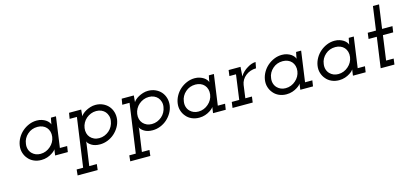

<svg xmlns="http://www.w3.org/2000/svg" viewBox="-70 -1141 4096 1913"><g transform="rotate(-15 1978.5 -184.5)"><path d="M62 -187Q68 -227 88.5 -263Q109 -299 139.5 -325.5Q170 -352 208.5 -368Q247 -384 289 -384Q317 -384 340 -376.5Q363 -369 380 -358Q398 -346 408.5 -332Q419 -318 421 -308Q423 -325 427 -341.5Q431 -358 434 -375H486L442 -60H517L508 0H377L381 -30Q382 -39 383.5 -46.5Q385 -54 386 -62Q382 -55 371.5 -45Q361 -35 345 -25Q324 -11 295.5 -1.5Q267 8 234 8Q192 8 157.5 -7.5Q123 -23 101 -50Q78 -76 67 -111.5Q56 -147 62 -187ZM126 -188Q121 -157 129.5 -130.5Q138 -104 157 -86Q172 -71 193.5 -62Q215 -53 242 -53Q271 -53 297.5 -63.5Q324 -74 345 -93Q366 -111 379.5 -135Q393 -159 397 -187Q401 -216 394 -241Q387 -266 371 -284Q355 -302 331.5 -311.5Q308 -321 280 -321Q250 -321 224 -311.5Q198 -302 177 -283Q156 -265 142.5 -240.5Q129 -216 126 -188Z M548 190H615L686 -315H611L621 -375H746Q744 -358 743 -341Q742 -324 740 -307Q745 -317 759.5 -330.5Q774 -344 795 -355.5Q816 -367 841.5 -375Q867 -383 894 -383Q935 -383 969.5 -367.5Q1004 -352 1027 -325.5Q1050 -299 1060.5 -263.5Q1071 -228 1066 -188Q1060 -147 1039.5 -111.5Q1019 -76 988.5 -49Q958 -22 919 -6.5Q880 9 839 9Q787 9 753 -12Q719 -33 710 -57Q711 -49 710.5 -40.5Q710 -32 708 -21L678 190H756L749 250H542ZM1002 -188Q1007 -216 999.5 -241Q992 -266 977 -283.5Q962 -301 938.5 -311.5Q915 -322 886 -322Q856 -322 830 -311.5Q804 -301 783 -283Q762 -265 748.5 -240.5Q735 -216 731 -188Q727 -160 733.5 -135Q740 -110 756 -92Q772 -74 795 -63.5Q818 -53 847 -53Q877 -53 903 -63.5Q929 -74 950 -92Q971 -110 984.5 -135Q998 -160 1002 -188Z M1091 190H1158L1229 -315H1154L1164 -375H1289Q1287 -358 1286 -341Q1285 -324 1283 -307Q1288 -317 1302.5 -330.5Q1317 -344 1338 -355.5Q1359 -367 1384.5 -375Q1410 -383 1437 -383Q1478 -383 1512.5 -367.5Q1547 -352 1570 -325.5Q1593 -299 1603.5 -263.5Q1614 -228 1609 -188Q1603 -147 1582.5 -111.5Q1562 -76 1531.5 -49Q1501 -22 1462 -6.5Q1423 9 1382 9Q1330 9 1296 -12Q1262 -33 1253 -57Q1254 -49 1253.5 -40.5Q1253 -32 1251 -21L1221 190H1299L1292 250H1085ZM1545 -188Q1550 -216 1542.5 -241Q1535 -266 1520 -283.5Q1505 -301 1481.5 -311.5Q1458 -322 1429 -322Q1399 -322 1373 -311.5Q1347 -301 1326 -283Q1305 -265 1291.5 -240.5Q1278 -216 1274 -188Q1270 -160 1276.5 -135Q1283 -110 1299 -92Q1315 -74 1338 -63.5Q1361 -53 1390 -53Q1420 -53 1446 -63.5Q1472 -74 1493 -92Q1514 -110 1527.5 -135Q1541 -160 1545 -188Z M1691 -187Q1697 -227 1717.5 -263Q1738 -299 1768.5 -325.5Q1799 -352 1837.5 -368Q1876 -384 1918 -384Q1946 -384 1969 -376.5Q1992 -369 2009 -358Q2027 -346 2037.5 -332Q2048 -318 2050 -308Q2052 -325 2056 -341.5Q2060 -358 2063 -375H2115L2071 -60H2146L2137 0H2006L2010 -30Q2011 -39 2012.5 -46.5Q2014 -54 2015 -62Q2011 -55 2000.5 -45Q1990 -35 1974 -25Q1953 -11 1924.5 -1.5Q1896 8 1863 8Q1821 8 1786.5 -7.5Q1752 -23 1730 -50Q1707 -76 1696 -111.5Q1685 -147 1691 -187ZM1755 -188Q1750 -157 1758.5 -130.5Q1767 -104 1786 -86Q1801 -71 1822.5 -62Q1844 -53 1871 -53Q1900 -53 1926.5 -63.5Q1953 -74 1974 -93Q1995 -111 2008.5 -135Q2022 -159 2026 -187Q2030 -216 2023 -241Q2016 -266 2000 -284Q1984 -302 1960.5 -311.5Q1937 -321 1909 -321Q1879 -321 1853 -311.5Q1827 -302 1806 -283Q1785 -265 1771.5 -240.5Q1758 -216 1755 -188Z M2215 -60H2292L2327 -315H2259L2267 -375H2390L2388 -353Q2386 -332 2385.5 -315.5Q2385 -299 2383 -278Q2397 -303 2418 -322.5Q2439 -342 2462 -355Q2484 -369 2506 -376Q2528 -383 2547 -383L2535 -321Q2504 -321 2476 -311Q2448 -301 2427 -284Q2405 -267 2391 -243.5Q2377 -220 2373 -193L2355 -60H2423L2415 0H2207Z M2591 -187Q2597 -227 2617.5 -263Q2638 -299 2668.5 -325.5Q2699 -352 2737.5 -368Q2776 -384 2818 -384Q2846 -384 2869 -376.5Q2892 -369 2909 -358Q2927 -346 2937.5 -332Q2948 -318 2950 -308Q2952 -325 2956 -341.5Q2960 -358 2963 -375H3015L2971 -60H3046L3037 0H2906L2910 -30Q2911 -39 2912.5 -46.5Q2914 -54 2915 -62Q2911 -55 2900.5 -45Q2890 -35 2874 -25Q2853 -11 2824.5 -1.5Q2796 8 2763 8Q2721 8 2686.5 -7.5Q2652 -23 2630 -50Q2607 -76 2596 -111.5Q2585 -147 2591 -187ZM2655 -188Q2650 -157 2658.5 -130.5Q2667 -104 2686 -86Q2701 -71 2722.5 -62Q2744 -53 2771 -53Q2800 -53 2826.5 -63.5Q2853 -74 2874 -93Q2895 -111 2908.5 -135Q2922 -159 2926 -187Q2930 -216 2923 -241Q2916 -266 2900 -284Q2884 -302 2860.5 -311.5Q2837 -321 2809 -321Q2779 -321 2753 -311.5Q2727 -302 2706 -283Q2685 -265 2671.5 -240.5Q2658 -216 2655 -188Z M3134 -187Q3140 -227 3160.5 -263Q3181 -299 3211.5 -325.5Q3242 -352 3280.5 -368Q3319 -384 3361 -384Q3389 -384 3412 -376.5Q3435 -369 3452 -358Q3470 -346 3480.5 -332Q3491 -318 3493 -308Q3495 -325 3499 -341.5Q3503 -358 3506 -375H3558L3514 -60H3589L3580 0H3449L3453 -30Q3454 -39 3455.5 -46.5Q3457 -54 3458 -62Q3454 -55 3443.5 -45Q3433 -35 3417 -25Q3396 -11 3367.5 -1.5Q3339 8 3306 8Q3264 8 3229.5 -7.5Q3195 -23 3173 -50Q3150 -76 3139 -111.5Q3128 -147 3134 -187ZM3198 -188Q3193 -157 3201.5 -130.5Q3210 -104 3229 -86Q3244 -71 3265.5 -62Q3287 -53 3314 -53Q3343 -53 3369.5 -63.5Q3396 -74 3417 -93Q3438 -111 3451.5 -135Q3465 -159 3469 -187Q3473 -216 3466 -241Q3459 -266 3443 -284Q3427 -302 3403.5 -311.5Q3380 -321 3352 -321Q3322 -321 3296 -311.5Q3270 -302 3249 -283Q3228 -265 3214.5 -240.5Q3201 -216 3198 -188Z M3821 -619H3884L3850 -375H3957L3948 -313H3842L3807 -60H3885L3877 0H3735L3779 -313H3694L3702 -375H3787Z"/></g></svg>

Font: Josefin Slab SemiBold
Style: Italic
Weight: 600
Italic angle: -12°
Designer: Santiago Orozco
Foundry: Typemade
Version: Version 2.000